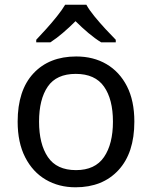

<svg xmlns="http://www.w3.org/2000/svg" viewBox="-20 -786 645 816"><path d="M551 -269Q551 -136 483.5 -63Q416 10 301 10Q230 10 174.5 -22.5Q119 -55 87 -117.5Q55 -180 55 -269Q55 -402 122 -474Q189 -546 304 -546Q377 -546 432.5 -513.5Q488 -481 519.5 -419.5Q551 -358 551 -269ZM146 -269Q146 -174 183.5 -118.5Q221 -63 303 -63Q384 -63 422 -118.5Q460 -174 460 -269Q460 -364 422 -418Q384 -472 302 -472Q220 -472 183 -418Q146 -364 146 -269ZM347 -766Q359 -744 381.5 -716.5Q404 -689 428.5 -662.5Q453 -636 472 -617V-606H410Q384 -622 356 -645.5Q328 -669 301 -696Q274 -669 247 -646Q220 -623 194 -606H134V-617Q153 -637 176.5 -663Q200 -689 222 -716.5Q244 -744 257 -766Z"/></svg>

Font: Noto Sans Vai
Style: Regular
Weight: 400
Designer: Monotype Design Team
Foundry: Monotype Imaging Inc.
Version: Version 2.001; ttfautohint (v1.8.4.7-5d5b)